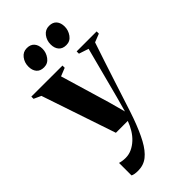

<svg xmlns="http://www.w3.org/2000/svg" viewBox="-307 -802 1131 1131"><g transform="rotate(-45 258.0 -236.5)"><path d="M122.5 251Q107 251 94.5 248.8Q82 246.5 75.5 242.5V138.5Q84.5 141.5 97.5 143.5Q110.5 145.5 123.5 145.5Q151.5 145.5 176.2 134Q201 122.5 222.5 102.5Q244 82.5 260 56.2Q276 30 287 0H188L31.5 -464L-13.5 -484.5V-503L245.5 -502.5V-484L194.5 -463.5L287 -152.5L314.5 -51L340.5 -145L424 -463.5L363.5 -483.5V-502.5H530V-484L478 -463.5Q459 -407 438.2 -344.2Q417.5 -281.5 398 -221.2Q378.5 -161 362.2 -110.5Q346 -60 335 -26.8Q324 6.5 321 14Q292.5 93 264 145.5Q235.5 198 202 224.5Q168.5 251 122.5 251ZM161.5 -571.5Q130.5 -571.5 114.8 -590.2Q99 -609 99 -640Q99 -673.5 118.5 -698.8Q138 -724 169 -724H170Q200.5 -724 216.5 -705.2Q232.5 -686.5 232.5 -655.5Q232.5 -624.5 213.2 -598Q194 -571.5 162 -571.5ZM346.5 -571.5Q316 -571.5 300 -590.2Q284 -609 284 -640Q284 -673.5 303.5 -698.8Q323 -724 354.5 -724H355Q386 -724 401.8 -705.2Q417.5 -686.5 417.5 -655.5Q417.5 -624.5 398.5 -598Q379.5 -571.5 347.5 -571.5Z"/></g></svg>

Font: Merriweather 144pt
Style: Bold
Weight: 700
Version: Version 2.100